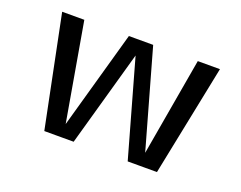

<svg xmlns="http://www.w3.org/2000/svg" viewBox="-86 -656 1021 812"><g transform="rotate(20 425.0 -250.0)"><path d="M546.9 0 406 -500H479.6L620.7 0ZM171.6 0 70 -500H169.7L256.6 0ZM229.9 0 370.3 -500H444.1L303.7 0ZM593.6 0 680.4 -500H780.1L678.6 0Z"/></g></svg>

Font: Trispace Thin
Style: Regular
Weight: 100
Designer: Tyler Finck
Foundry: Etcetera Type Company
Version: Version 1.210